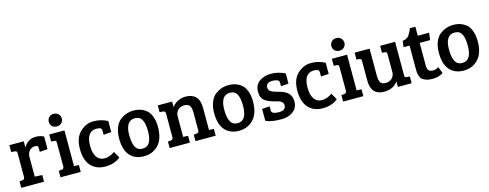

<svg xmlns="http://www.w3.org/2000/svg" viewBox="-25 -1442 5560 2182"><g transform="rotate(-15 2754.5 -351.0)"><path d="M95 -112V-389Q95 -405 89.5 -411.5Q84 -418 70 -419L28 -422V-503H197V-428Q215 -467 253 -492.5Q291 -518 340.5 -518Q390 -518 435 -496V-347L342 -340V-386Q342 -406 332 -411Q321 -416 305 -416Q265 -416 239.5 -387.5Q214 -359 214 -315V-83L301 -79V0H33V-76L66 -79Q81 -81 88 -87.5Q95 -94 95 -112Z M676 -503V-83L733 -80V0H495V-76L528 -79Q557 -82 557 -111V-389Q557 -406 551.5 -412Q546 -418 532 -418L497 -420V-503ZM550 -589.5Q529 -610 529 -642Q529 -674 550 -695.5Q571 -717 605 -717Q639 -717 660.5 -695.5Q682 -674 682 -642Q682 -610 660.5 -589.5Q639 -569 605 -569Q571 -569 550 -589.5Z M1156 -121 1199 -44Q1128 14 1021 14Q914 14 852.5 -53.5Q791 -121 791 -253Q791 -385 861.5 -451.5Q932 -518 1020.5 -518Q1109 -518 1185 -477V-347L1093 -340V-388Q1093 -415 1073.5 -421.5Q1054 -428 1033 -428Q912 -428 912 -257Q912 -172 944 -125Q976 -78 1036.5 -78Q1097 -78 1156 -121Z M1482 -73Q1591 -73 1591 -249Q1591 -338 1566.5 -384Q1542 -430 1484.5 -430Q1427 -430 1400 -386Q1373 -342 1373 -266Q1373 -125 1425 -89Q1448 -73 1482 -73ZM1252 -252Q1252 -326 1274 -380.5Q1296 -435 1333 -464Q1404 -518 1490 -518Q1550 -518 1591.5 -498.5Q1633 -479 1656.5 -453.5Q1680 -428 1696.5 -379.5Q1713 -331 1713 -265Q1713 -127 1646 -56Q1579 15 1474.5 15Q1370 15 1311 -52.5Q1252 -120 1252 -252Z M1774 -423V-503H1943V-438Q1969 -475 2012 -496.5Q2055 -518 2105 -518Q2181 -518 2222.5 -474.5Q2264 -431 2264 -344V-83L2321 -80V0H2083V-76L2116 -79Q2131 -81 2138 -87.5Q2145 -94 2145 -112V-318Q2145 -373 2128 -399.5Q2111 -426 2063.5 -426Q2016 -426 1988 -396Q1960 -366 1960 -325V-83L2017 -80V0H1779V-76L1812 -79Q1827 -81 1834 -87.5Q1841 -94 1841 -112V-389Q1841 -419 1816 -420Z M2600 -73Q2709 -73 2709 -249Q2709 -338 2684.5 -384Q2660 -430 2602.5 -430Q2545 -430 2518 -386Q2491 -342 2491 -266Q2491 -125 2543 -89Q2566 -73 2600 -73ZM2370 -252Q2370 -326 2392 -380.5Q2414 -435 2451 -464Q2522 -518 2608 -518Q2668 -518 2709.5 -498.5Q2751 -479 2774.5 -453.5Q2798 -428 2814.5 -379.5Q2831 -331 2831 -265Q2831 -127 2764 -56Q2697 15 2592.5 15Q2488 15 2429 -52.5Q2370 -120 2370 -252Z M3160 -427Q3136 -436 3102 -436Q3068 -436 3047.5 -420.5Q3027 -405 3027 -382.5Q3027 -360 3034.5 -347.5Q3042 -335 3058 -326Q3083 -313 3118 -303.5Q3153 -294 3170 -288.5Q3187 -283 3212.5 -270Q3238 -257 3251 -242Q3286 -205 3286 -147Q3286 -72 3231.5 -29.5Q3177 13 3093 13Q2971 13 2909 -18V-157L2999 -164V-116Q2999 -72 3083 -72Q3167 -72 3167 -133Q3167 -155 3152.5 -169Q3138 -183 3124 -188Q3110 -193 3090.5 -198Q3071 -203 3052.5 -208Q3034 -213 3012.5 -221.5Q2991 -230 2965 -246Q2914 -279 2914 -356.5Q2914 -434 2969 -476Q3024 -518 3107.5 -518Q3191 -518 3273 -478V-358L3183 -351V-393Q3183 -418 3160 -427Z M3714 -121 3757 -44Q3686 14 3579 14Q3472 14 3410.5 -53.5Q3349 -121 3349 -253Q3349 -385 3419.5 -451.5Q3490 -518 3578.5 -518Q3667 -518 3743 -477V-347L3651 -340V-388Q3651 -415 3631.5 -421.5Q3612 -428 3591 -428Q3470 -428 3470 -257Q3470 -172 3502 -125Q3534 -78 3594.5 -78Q3655 -78 3714 -121Z M4001 -503V-83L4058 -80V0H3820V-76L3853 -79Q3882 -82 3882 -111V-389Q3882 -406 3876.5 -412Q3871 -418 3857 -418L3822 -420V-503ZM3875 -589.5Q3854 -610 3854 -642Q3854 -674 3875 -695.5Q3896 -717 3930 -717Q3964 -717 3985.5 -695.5Q4007 -674 4007 -642Q4007 -610 3985.5 -589.5Q3964 -569 3930 -569Q3896 -569 3875 -589.5Z M4626 -79V0H4464V-65Q4409 13 4302 13Q4147 13 4147 -160V-391Q4147 -418 4122 -419L4090 -421V-503H4266V-186Q4266 -133 4281 -106Q4296 -79 4343 -79Q4390 -79 4418.5 -108Q4447 -137 4447 -178V-389Q4447 -405 4441.5 -411.5Q4436 -418 4422 -419L4390 -421V-503H4566V-111Q4566 -95 4571 -89.5Q4576 -84 4591 -82Z M4768 -609H4833V-503H4966L4956 -419H4833V-156Q4833 -112 4849 -94.5Q4865 -77 4898.5 -77Q4932 -77 4966 -98L4996 -21Q4946 14 4869 14Q4824 14 4793 2.5Q4762 -9 4747 -23Q4732 -37 4724 -64Q4716 -91 4715 -106.5Q4714 -122 4714 -152V-419H4643L4653 -492Q4700 -496 4724 -525.5Q4748 -555 4768 -609Z M5244 -73Q5353 -73 5353 -249Q5353 -338 5328.5 -384Q5304 -430 5246.5 -430Q5189 -430 5162 -386Q5135 -342 5135 -266Q5135 -125 5187 -89Q5210 -73 5244 -73ZM5014 -252Q5014 -326 5036 -380.5Q5058 -435 5095 -464Q5166 -518 5252 -518Q5312 -518 5353.5 -498.5Q5395 -479 5418.5 -453.5Q5442 -428 5458.5 -379.5Q5475 -331 5475 -265Q5475 -127 5408 -56Q5341 15 5236.5 15Q5132 15 5073 -52.5Q5014 -120 5014 -252Z"/></g></svg>

Font: Bree Serif
Style: Regular
Weight: 400
Designer: Veronika Burian, Jos Scaglione
Foundry: TypeTogether
Version: Version 1.001